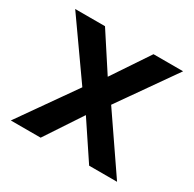

<svg xmlns="http://www.w3.org/2000/svg" viewBox="-123 -661 800 792"><g transform="rotate(30 277.0 -265.5)"><path d="M20 0H162L277 -174L393 0H526L346 -263L534 -531H393L276 -356L162 -531H20L207 -266Z"/></g></svg>

Font: Exo
Style: Demi Bold
Weight: 600
Designer: Natanael Gama
Version: Version 1.00